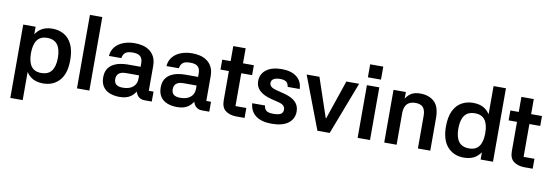

<svg xmlns="http://www.w3.org/2000/svg" viewBox="-64 -1182 5287 1848"><g transform="rotate(10 2579.5 -258.0)"><path d="M198 -515V202H77V-515ZM362 10Q288 10 242 -25Q196 -60 175 -120.5Q154 -181 154 -256Q154 -333 175 -393.5Q196 -454 242 -489.5Q288 -525 362 -525Q425 -525 475 -496.5Q525 -468 553.5 -408.5Q582 -349 582 -256Q582 -124 522 -57Q462 10 362 10ZM328 -86Q396 -86 428.5 -129.5Q461 -173 461 -257Q461 -341 428.5 -385Q396 -429 328 -429Q261 -429 229.5 -385Q198 -341 198 -257Q198 -173 229.5 -129.5Q261 -86 328 -86Z M814 0H693V-718H814Z M1424 0H1353Q1309 0 1285 -30Q1261 -60 1259 -110L1283 -108Q1265 -55 1223 -22.5Q1181 10 1111 10Q1055 10 1012.5 -7Q970 -24 946.5 -59.5Q923 -95 923 -149Q923 -197 941.5 -228.5Q960 -260 991 -278Q1022 -296 1059 -303.5Q1096 -311 1133 -311H1260V-345Q1260 -390 1237.5 -411.5Q1215 -433 1164 -433Q1113 -433 1091 -415.5Q1069 -398 1063 -361H942Q946 -414 976.5 -450.5Q1007 -487 1056.5 -506Q1106 -525 1167 -525Q1201 -525 1237.5 -517.5Q1274 -510 1306 -489Q1338 -468 1358 -431.5Q1378 -395 1378 -337V-97H1424ZM1040 -153Q1040 -117 1061 -100Q1082 -83 1126 -83Q1189 -83 1224.5 -113Q1260 -143 1260 -193V-227H1134Q1086 -227 1063 -208Q1040 -189 1040 -153Z M1986 0H1915Q1871 0 1847 -30Q1823 -60 1821 -110L1845 -108Q1827 -55 1785 -22.5Q1743 10 1673 10Q1617 10 1574.5 -7Q1532 -24 1508.5 -59.5Q1485 -95 1485 -149Q1485 -197 1503.5 -228.5Q1522 -260 1553 -278Q1584 -296 1621 -303.5Q1658 -311 1695 -311H1822V-345Q1822 -390 1799.5 -411.5Q1777 -433 1726 -433Q1675 -433 1653 -415.5Q1631 -398 1625 -361H1504Q1508 -414 1538.5 -450.5Q1569 -487 1618.5 -506Q1668 -525 1729 -525Q1763 -525 1799.5 -517.5Q1836 -510 1868 -489Q1900 -468 1920 -431.5Q1940 -395 1940 -337V-97H1986ZM1602 -153Q1602 -117 1623 -100Q1644 -83 1688 -83Q1751 -83 1786.5 -113Q1822 -143 1822 -193V-227H1696Q1648 -227 1625 -208Q1602 -189 1602 -153Z M2331 -418H2225V-97H2331V0H2251Q2187 0 2145.5 -30.5Q2104 -61 2104 -131V-418H2022V-515H2104V-662H2225V-515H2331Z M2688 -366Q2682 -402 2662 -415.5Q2642 -429 2603 -429Q2564 -429 2541 -415.5Q2518 -402 2518 -376Q2518 -354 2534 -340Q2550 -326 2587 -316L2659 -298Q2736 -279 2775 -242.5Q2814 -206 2814 -148Q2814 -75 2758 -32.5Q2702 10 2595 10Q2496 10 2440.5 -32Q2385 -74 2379 -152H2504Q2508 -117 2528.5 -102Q2549 -87 2593 -87Q2651 -87 2671 -102Q2691 -117 2691 -143Q2691 -167 2676 -182Q2661 -197 2625 -206L2553 -224Q2477 -243 2437.5 -280Q2398 -317 2398 -372Q2398 -442 2452.5 -483.5Q2507 -525 2603 -525Q2696 -525 2749.5 -483Q2803 -441 2805 -366Z M3163 0H3043L2847 -515H2972L3101 -133H3105L3235 -515H3360Z M3557 -515V0H3436V-515ZM3432 -718H3560V-591H3432Z M3817 0H3696V-515H3817L3816 -450Q3839 -487 3872 -506Q3905 -525 3956 -525Q4042 -525 4094 -477.5Q4146 -430 4146 -318V0H4025V-317Q4025 -377 4000.5 -402.5Q3976 -428 3928 -428Q3892 -428 3867 -415Q3842 -402 3829.5 -374.5Q3817 -347 3817 -303Z M4638 -718H4759V0H4638ZM4474 10Q4375 10 4314.5 -57.5Q4254 -125 4254 -257Q4254 -350 4283 -409.5Q4312 -469 4362 -497Q4412 -525 4474 -525Q4549 -525 4595 -489.5Q4641 -454 4661.5 -393.5Q4682 -333 4682 -257Q4682 -181 4661.5 -120.5Q4641 -60 4595 -25Q4549 10 4474 10ZM4509 -86Q4575 -86 4606.5 -129.5Q4638 -173 4638 -257Q4638 -342 4606.5 -385.5Q4575 -429 4509 -429Q4440 -429 4407.5 -385.5Q4375 -342 4375 -257Q4375 -173 4407.5 -129.5Q4440 -86 4509 -86Z M5147 -418H5041V-97H5147V0H5067Q5003 0 4961.5 -30.5Q4920 -61 4920 -131V-418H4838V-515H4920V-662H5041V-515H5147Z"/></g></svg>

Font: Asta Sans
Style: Bold
Weight: 700
Designer: 42dot
Version: Version 1.000